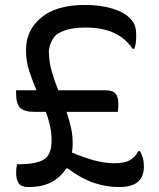

<svg xmlns="http://www.w3.org/2000/svg" viewBox="-20 -739 640 774"><path d="M45 -375H127Q111 -413 98 -452Q85 -491 85 -533V-540Q85 -617 146 -668Q207 -719 322 -719Q386 -719 433 -704.5Q480 -690 502 -667Q519 -651 524 -635Q529 -619 529 -593Q529 -579 527.5 -566.5Q526 -554 521 -542H515Q483 -588 436 -608Q389 -628 326 -628Q283 -628 253.5 -620Q224 -612 206 -598Q181 -572 177 -534Q177 -492 188 -453Q199 -414 215 -375H405Q435 -375 446 -361.5Q457 -348 457 -320Q457 -313 456.5 -304.5Q456 -296 455 -288H248Q259 -257 266 -225.5Q273 -194 273 -160Q273 -142 270 -124Q326 -101 365.5 -91Q405 -81 442 -81Q480 -81 502 -92.5Q524 -104 538 -130H544Q552 -117 556 -102Q560 -87 560 -67Q560 -27 536 -6Q512 15 459 15Q407 15 356.5 -2.5Q306 -20 253 -60H247Q223 -23 186 -4Q149 15 94 15Q66 15 55.5 0Q45 -15 45 -44Q45 -62 49 -77H56Q126 -77 157 -96Q188 -115 188 -174Q188 -204 181.5 -232.5Q175 -261 165 -288H120Q79 -288 62 -303.5Q45 -319 45 -361Z"/></svg>

Font: Recursive Sn Csl St
Style: Regular
Weight: 400
Version: Version 1.079;hotconv 1.0.112;makeotfexe 2.5.65598; ttfautoh